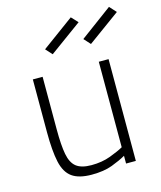

<svg xmlns="http://www.w3.org/2000/svg" viewBox="-112 -821 764 911"><g transform="rotate(-15 270.0 -365.0)"><path d="M226 9Q163 9 129.5 -15Q96 -39 84 -94Q72 -149 72 -240V-500H120V-241Q120 -164 128.5 -119Q137 -74 162 -54.5Q187 -35 236 -35Q288 -35 329.5 -50.5Q371 -66 396 -80V-500H444V0H396V-38Q368 -22 327 -6.5Q286 9 226 9ZM382 -591 353 -623 510 -739 540 -706ZM194 -591 165 -623 322 -738 352 -706Z"/></g></svg>

Font: Cairo Play Light
Style: Regular
Weight: 300
Version: Version 3.119